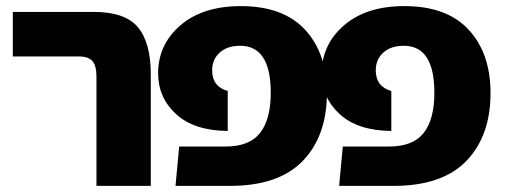

<svg xmlns="http://www.w3.org/2000/svg" viewBox="-20 -609 1662 629"><path d="M296 0V-359Q296 -393 283 -408.5Q270 -424 239 -424H22V-570H287Q390 -570 432 -519.5Q474 -469 474 -365V0Z M555 0 567 -129H719Q797 -129 832 -173.5Q867 -218 867 -305Q867 -459 767 -459Q724 -459 699.5 -436.5Q675 -414 675 -379Q675 -325 726 -311V-180Q616 -181 557 -235Q498 -289 498 -369Q498 -463 571 -526Q644 -589 769 -589Q908 -589 979.5 -511.5Q1051 -434 1051 -304Q1051 -164 972 -82Q893 0 733 0Z M1091 0 1103 -129H1255Q1333 -129 1368 -173.5Q1403 -218 1403 -305Q1403 -459 1303 -459Q1260 -459 1235.5 -436.5Q1211 -414 1211 -379Q1211 -325 1262 -311V-180Q1152 -181 1093 -235Q1034 -289 1034 -369Q1034 -463 1107 -526Q1180 -589 1305 -589Q1444 -589 1515.5 -511.5Q1587 -434 1587 -304Q1587 -164 1508 -82Q1429 0 1269 0Z"/></svg>

Font: FiraGO ExtraBold
Style: Regular
Weight: 800
Designer: bBox Type
Foundry: bBox Type GmbH
Version: Version 1.001;PS 001.001;hotconv 1.0.88;makeotf.lib2.5.64775